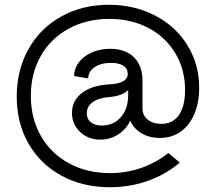

<svg xmlns="http://www.w3.org/2000/svg" viewBox="-20 -680 903 803"><path d="M50 -276Q50 -387 99 -474.5Q148 -562 236 -611Q324 -660 435 -660Q542 -660 628.5 -615Q715 -570 764 -490.5Q813 -411 813 -313Q813 -250 792.5 -202.5Q772 -155 735 -129Q698 -103 648 -103Q610 -103 580 -118Q550 -133 533 -159.5Q516 -186 516 -219L536 -229Q536 -193 518 -162.5Q500 -132 468.5 -114Q437 -96 400 -96Q349 -96 315 -128Q281 -160 281 -208Q281 -259 322.5 -291Q364 -323 435 -327Q477 -329 496.5 -341Q516 -353 514 -375Q513 -395 494.5 -406Q476 -417 444 -417Q402 -417 375.5 -399Q349 -381 349 -352L290 -362Q290 -393 310 -419.5Q330 -446 365 -461Q400 -476 441 -476Q483 -476 513.5 -460Q544 -444 560 -414Q576 -384 576 -343V-226Q576 -197 598 -179.5Q620 -162 655 -162Q687 -162 709 -178.5Q731 -195 742.5 -226.5Q754 -258 754 -303Q754 -389 713.5 -457Q673 -525 601 -563Q529 -601 437 -601Q342 -601 267 -560Q192 -519 150.5 -446Q109 -373 109 -279Q109 -185 151 -111.5Q193 -38 268.5 3Q344 44 440 44Q508 44 570 22.5Q632 1 684 -40L732 0Q673 50 598 76.5Q523 103 440 103Q326 103 237.5 55Q149 7 99.5 -79Q50 -165 50 -276ZM516 -281V-332L530 -346Q535 -317 509.5 -297.5Q484 -278 437 -274Q393 -271 368 -253Q343 -235 343 -206Q343 -182 360 -168.5Q377 -155 406 -155Q455 -155 485.5 -190Q516 -225 516 -281Z"/></svg>

Font: Uncut Sans Variable
Style: Regular
Weight: 400
Designer: Kasper Nordkvist
Foundry: UNCUT.wtf
Version: Version 1.303;Glyphs 3.1.2 (3151)